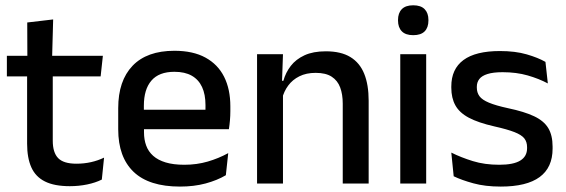

<svg xmlns="http://www.w3.org/2000/svg" viewBox="-20 -694 2140 726"><path d="M244 10Q185.5 10 150 -7.8Q114.5 -25.5 98.5 -61.2Q82.5 -97 82.5 -150.5V-449.5H179.5V-162Q179.5 -117 200 -96Q220.5 -75 269 -75Q298 -75 324.5 -81Q351 -87 373.5 -98L365 -15Q341 -3 309.5 3.5Q278 10 244 10ZM360.5 -405H6V-483H369ZM177 -474.5H83.5L83 -609L181 -620.5Z M660.5 11.5Q543.5 11.5 485.2 -44.2Q427 -100 427 -205V-285Q427 -388.5 481.2 -445.2Q535.5 -502 639.5 -502Q710 -502 757 -476.2Q804 -450.5 827.5 -403.5Q851 -356.5 851 -292V-273.5Q851 -256.5 849.5 -239Q848 -221.5 845.5 -205.5H755.5Q756.5 -231.5 756.8 -254.5Q757 -277.5 757 -296.5Q757 -337 744 -365Q731 -393 705 -407.8Q679 -422.5 639.5 -422.5Q581 -422.5 552.5 -389.2Q524 -356 524 -294.5V-248.5L524.5 -237V-193.5Q524.5 -166 532.8 -143.5Q541 -121 559.2 -104.8Q577.5 -88.5 606.5 -79.8Q635.5 -71 677 -71Q724 -71 765.2 -83Q806.5 -95 843 -115L834 -31.5Q801 -12 757.2 -0.2Q713.5 11.5 660.5 11.5ZM825.5 -205.5H479V-279H825.5Z M1374 0H1276V-302Q1276 -337.5 1266.2 -363.5Q1256.5 -389.5 1234.2 -404Q1212 -418.5 1173.5 -418.5Q1138 -418.5 1112 -405.5Q1086 -392.5 1069.8 -370.5Q1053.5 -348.5 1046.5 -320.5L1030.5 -388.5H1051.5Q1060 -419.5 1079.5 -444.8Q1099 -470 1131.5 -485Q1164 -500 1212 -500Q1269.5 -500 1305 -478.2Q1340.5 -456.5 1357.2 -415Q1374 -373.5 1374 -313ZM1050 0H952V-489H1050L1046 -374.5L1050 -368.5Z M1591.5 0H1493.5V-489H1591.5ZM1542.5 -561Q1513.5 -561 1499.2 -575.8Q1485 -590.5 1485 -616.5V-618.5Q1485 -644.5 1499.2 -659.2Q1513.5 -674 1542.5 -674Q1571.5 -674 1585.8 -659.2Q1600 -644.5 1600 -618.5V-616.5Q1600 -590 1585.8 -575.5Q1571.5 -561 1542.5 -561Z M1873.5 11.5Q1814.5 11.5 1770 -0.8Q1725.5 -13 1695.5 -27.5L1686.5 -117Q1723.5 -98.5 1768 -84.8Q1812.5 -71 1868 -71Q1921.5 -71 1947.2 -86.8Q1973 -102.5 1973 -133.5V-137.5Q1973 -157.5 1962.5 -170.8Q1952 -184 1925.2 -194.5Q1898.5 -205 1849.5 -216Q1788 -230 1752.5 -249Q1717 -268 1701.8 -295.8Q1686.5 -323.5 1686.5 -362.5V-367Q1686.5 -433 1732.5 -467Q1778.5 -501 1870.5 -501Q1928.5 -501 1971.5 -488.5Q2014.5 -476 2042.5 -460L2051.5 -378.5Q2018 -396.5 1975.2 -408.8Q1932.5 -421 1880.5 -421Q1845 -421 1823.5 -414.2Q1802 -407.5 1792.5 -395.2Q1783 -383 1783 -366V-362.5Q1783 -344 1793 -330.2Q1803 -316.5 1828.8 -305.8Q1854.5 -295 1900.5 -285Q1962.5 -272 1999.5 -254.5Q2036.5 -237 2053 -209.8Q2069.5 -182.5 2069.5 -139.5V-132Q2069.5 -60.5 2020.5 -24.5Q1971.5 11.5 1873.5 11.5Z"/></svg>

Font: Anek Malayalam Medium Medium
Style: Regular
Weight: 500
Version: Version 1.003